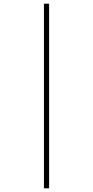

<svg xmlns="http://www.w3.org/2000/svg" viewBox="-20 -780 504 1040"><path d="M218 240V-760H246V240Z"/></svg>

Font: Noto Serif Ethiopic Condensed Thin
Style: Regular
Weight: 100
Width: 3
Designer: Monotype Design Team
Foundry: Monotype Imaging Inc.
Version: Version 2.102; ttfautohint (v1.8.4.7-5d5b)